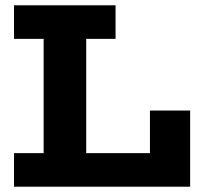

<svg xmlns="http://www.w3.org/2000/svg" viewBox="-20 -706 772 726"><path d="M33 0V-127H547V-288H699V0ZM145 -70V-605H306V-70ZM33 -559V-686H417V-559Z"/></svg>

Font: BioRhyme ExtraBold ExtraBold
Style: Regular
Weight: 800
Version: Version 1.600;gftools[0.9.33]